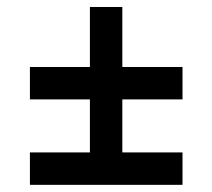

<svg xmlns="http://www.w3.org/2000/svg" viewBox="-20 -516 592 536"><path d="M231 -496.5H321.5V-70.5H231ZM63.5 -329H489.5V-238.5H63.5ZM63.5 -90.5H489.5V0H63.5Z"/></svg>

Font: Newsreader 9pt SemiBold
Style: Regular
Weight: 600
Designer: Hugues Gentile
Foundry: Production Type
Version: Version 1.003